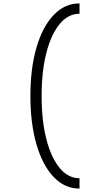

<svg xmlns="http://www.w3.org/2000/svg" viewBox="-20 -965 640 1130"><path d="M448 145Q361 145 296 77Q231 9 195 -114Q159 -237 159 -400Q159 -564 195 -686.5Q231 -809 296 -877Q361 -945 448 -945V-884Q381 -884 331 -823.5Q281 -763 253 -654.5Q225 -546 225 -400Q225 -254 253 -145.5Q281 -37 331 23.5Q381 84 448 84Z"/></svg>

Font: Victor Mono Thin Light
Style: Regular
Weight: 300
Monospace: yes
Version: Version 1.561;gftools[0.9.30]